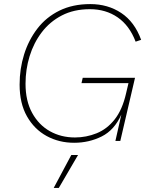

<svg xmlns="http://www.w3.org/2000/svg" viewBox="-20 -690 732 940"><path d="M343 9Q269 9 208.5 -24Q148 -57 112 -120.5Q76 -184 76 -276Q76 -353 98 -423.5Q120 -494 163 -550Q206 -606 271 -638Q336 -670 422 -670Q508 -670 573.5 -626.5Q639 -583 671 -495L644 -486Q614 -565 556 -605Q498 -645 420 -645Q342 -645 283 -614.5Q224 -584 184.5 -532Q145 -480 125 -415Q105 -350 105 -280Q105 -196 137.5 -137Q170 -78 224.5 -47.5Q279 -17 347 -17Q402 -17 453 -37.5Q504 -58 541.5 -105.5Q579 -153 597 -232L609 -283H379L385 -309H641L569 0H545L574 -129Q540 -53 478 -22Q416 9 343 9ZM362 69 268 230H243L329 69Z"/></svg>

Font: Work Sans ExtraLight
Style: Italic
Weight: 200
Italic angle: -13°
Designer: Wei Huang
Foundry: Wei Huang
Version: Version 2.012; ttfautohint (v1.8.3)